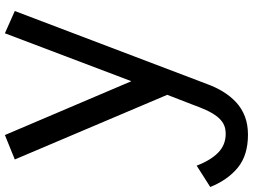

<svg xmlns="http://www.w3.org/2000/svg" viewBox="-222 -538 1022 776"><g transform="rotate(-90 289.0 -150.0)"><path d="M132.5 341.2Q50 341.2 0 300.6Q-50 260 -78.8 188.8L7.5 133.8Q28.8 190 60 220.6Q91.2 251.2 136.2 251.2Q160 251.2 176.9 241.9Q193.8 232.5 207.5 214.4Q221.2 196.2 232.5 171.2Q243.8 146.2 255 115L293.8 15L32.5 -601.2L131.2 -641.2L348.8 -130L542.5 -641.2L632.5 -601.2L336.2 178.8Q323.8 212.5 305.6 241.9Q287.5 271.2 263.1 293.8Q238.8 316.2 206.2 328.8Q173.8 341.2 132.5 341.2Z"/></g></svg>

Font: Abordage
Style: Regular
Weight: 400
Designer: Ange Degheest & Eugénie Bidaut
Foundry: Velvetyne Type Foundry
Version: Version 1.000;FEAKit 1.0